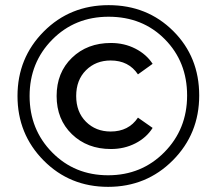

<svg xmlns="http://www.w3.org/2000/svg" viewBox="-20 -723 842 746"><path d="M754 -352Q754 -203 651.5 -100Q549 3 400 3Q251 3 149.5 -99.5Q48 -202 48 -350Q48 -498 150 -600.5Q252 -703 402 -703Q552 -703 653 -602.5Q754 -502 754 -352ZM402 -658Q271 -658 183 -569Q95 -480 95 -350Q95 -220 182.5 -131Q270 -42 400 -42Q530 -42 618.5 -131.5Q707 -221 707 -352Q707 -483 620.5 -570.5Q534 -658 402 -658ZM411 -144Q319 -144 259.5 -201.5Q200 -259 200 -350Q200 -441 259.5 -498.5Q319 -556 411 -556Q463 -556 506 -534Q549 -512 573 -475L516 -434Q480 -488 410 -488Q352 -488 314 -450Q276 -412 276 -350Q276 -288 314 -250Q352 -212 410 -212Q480 -212 516 -266L573 -226Q549 -188 506 -166Q463 -144 411 -144Z"/></svg>

Font: Montserrat
Style: Regular
Weight: 500
Designer: Julieta Ulanovsky
Foundry: Julieta Ulanovsky
Version: Version 7.200;PS 007.200;hotconv 1.0.88;makeotf.lib2.5.64775